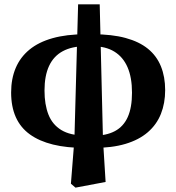

<svg xmlns="http://www.w3.org/2000/svg" viewBox="-20 -660 808 880"><path d="M305 182 321 -20 338 -640H437L452 -20L464 174L326 200ZM369 18Q286 18 223 2.5Q160 -13 117 -44Q74 -75 52.5 -123Q31 -171 31 -236Q31 -299 52 -348.5Q73 -398 115 -432.5Q157 -467 221 -485Q285 -503 371 -503V-448Q310 -448 268 -425.5Q226 -403 205 -358Q184 -313 184 -245Q184 -181 202 -135Q220 -89 261 -64Q302 -39 369 -39ZM408 18V-38Q467 -38 506.5 -59Q546 -80 565.5 -123.5Q585 -167 585 -235Q585 -305 564.5 -352Q544 -399 504 -423.5Q464 -448 406 -448V-503Q493 -503 555.5 -486Q618 -469 658 -436.5Q698 -404 717.5 -356Q737 -308 737 -247Q737 -187 717.5 -138Q698 -89 657.5 -54Q617 -19 555 -0.5Q493 18 408 18Z"/></svg>

Font: Source Serif 4 18pt
Style: Bold
Weight: 700
Designer: Frank Grießhammer
Foundry: Adobe Systems Incorporated
Version: Version 4.004;hotconv 1.0.116;makeotfexe 2.5.65601